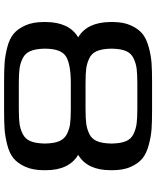

<svg xmlns="http://www.w3.org/2000/svg" viewBox="70 -854 783 964"><g transform="rotate(90 462.0 -371.5)"><path d="M534 -743Q590 -743 627 -740.5Q664 -738 707 -726.5Q750 -715 775 -694.5Q800 -674 817 -636.5Q834 -599 834 -545V-534Q834 -418 757 -372Q834 -326 834 -210V-199Q834 -145 817 -107Q800 -69 775 -48Q750 -27 707 -16Q664 -5 627.5 -2.5Q591 0 534 0H390Q333 0 296.5 -2.5Q260 -5 217 -16Q174 -27 149 -48Q124 -69 107 -107Q90 -145 90 -199V-210Q91 -327 167 -372Q91 -417 90 -534V-545Q90 -599 107 -636.5Q124 -674 149 -694.5Q174 -715 217 -726.5Q260 -738 297 -740.5Q334 -743 390 -743ZM529 -335H396Q305 -335 265 -312Q225 -289 224 -210V-200Q225 -158 236 -132Q247 -106 272 -93.5Q297 -81 324 -77.5Q351 -74 397 -74H527Q573 -74 600 -77.5Q627 -81 652 -93.5Q677 -106 688 -132Q699 -158 700 -200V-210Q699 -252 688 -277.5Q677 -303 652.5 -315.5Q628 -328 601 -331.5Q574 -335 529 -335ZM396 -409H528Q574 -409 600.5 -412.5Q627 -416 652 -428Q677 -440 688 -466Q699 -492 700 -534V-545Q699 -587 688 -612.5Q677 -638 652 -650Q627 -662 600 -665.5Q573 -669 527 -669H397Q351 -669 324 -665.5Q297 -662 272 -650Q247 -638 236 -612.5Q225 -587 224 -545V-534Q225 -492 236 -466Q247 -440 272 -428Q297 -416 323.5 -412.5Q350 -409 396 -409Z"/></g></svg>

Font: Aneo
Style: Regular
Weight: 400
Designer: Anastasios Pappas
Foundry: Anastasios Pappas
Version: Version 1.000